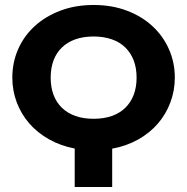

<svg xmlns="http://www.w3.org/2000/svg" viewBox="-20 -751 752 771"><path d="M356 -274Q396.5 -274 428.8 -285.2Q461 -296.5 483 -318Q505 -339.5 516.8 -370Q528.5 -400.5 528.5 -439.5Q528.5 -478 516.8 -508.5Q505 -539 483 -560.5Q461 -582 428.8 -593.2Q396.5 -604.5 356 -604.5Q315 -604.5 283 -593.2Q251 -582 228.8 -560.5Q206.5 -539 195 -508.5Q183.5 -478 183.5 -439.5Q183.5 -400.5 195 -370Q206.5 -339.5 228.8 -318Q251 -296.5 283 -285.2Q315 -274 356 -274ZM280 -154.5Q223 -165.5 176.5 -191.8Q130 -218 97.5 -255.5Q65 -293 47.2 -340Q29.5 -387 29.5 -439.5Q29.5 -500.5 53 -553.8Q76.5 -607 119.5 -646.2Q162.5 -685.5 222.5 -708.2Q282.5 -731 356 -731Q429.5 -731 489.5 -708.2Q549.5 -685.5 592.2 -646Q635 -606.5 658.5 -553.2Q682 -500 682 -439.5Q682 -387 664.2 -339.8Q646.5 -292.5 614 -254.8Q581.5 -217 534.8 -190.8Q488 -164.5 430.5 -154V0H280Z"/></svg>

Font: Lato 2
Style: Regular
Weight: 800
Designer: Lukasz Dziedzic with Adam Twardoch and Botio Nikoltchev
Foundry: tyPoland Lukasz Dziedzic
Version: Version 2.015; 2015-08-06; http://www.latofonts.com/